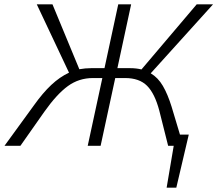

<svg xmlns="http://www.w3.org/2000/svg" viewBox="-20 -678 1011 893"><path d="M817 -52H858L800 195H755L788 0H762L721 -163Q700 -243 664 -279Q628 -315 562 -315H516L448 0H388L456 -315H412Q347 -315 295.5 -277.5Q244 -240 186 -158L75 0H1L137 -187Q179 -246 218.5 -283Q258 -320 301 -340L151 -658H224L349 -356Q377 -361 404 -361H466L530 -658H590L526 -361H585Q614 -361 638 -355L895 -658H971L681 -337Q715 -317 737.5 -278.5Q760 -240 778 -182Z"/></svg>

Font: Ysabeau Infant Semilight
Style: Italic
Weight: 300
Italic angle: -12°
Designer: Christian Thalmann (Catharsis Fonts)
Version: Version 0.003